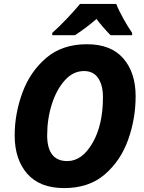

<svg xmlns="http://www.w3.org/2000/svg" viewBox="-20 -951 738 981"><path d="M308 10Q434 10 515 -59.5Q596 -129 634.5 -236.5Q673 -344 673 -459Q673 -580 610 -652.5Q547 -725 424 -725Q298 -725 216 -655Q134 -585 94.5 -477.5Q55 -370 55 -259Q55 -137 119 -63.5Q183 10 308 10ZM324 -128Q221 -128 221 -260Q221 -344 245 -419Q269 -494 311.5 -541Q354 -588 409 -588Q457 -588 481.5 -552Q506 -516 506 -454Q506 -312 452.5 -220Q399 -128 324 -128ZM247 -771H363Q421 -809 473 -854Q487 -835 508.5 -810.5Q530 -786 545 -771H655V-783Q635 -812 611 -854.5Q587 -897 574 -931H389Q362 -898 320.5 -854.5Q279 -811 247 -783Z"/></svg>

Font: Noto Sans Display Extra
Style: Italic
Weight: 800
Italic angle: -12°
Designer: Monotype Design Team
Foundry: Monotype Imaging Inc.
Version: Version 1.900